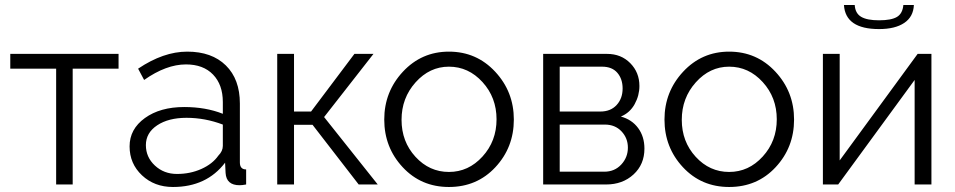

<svg xmlns="http://www.w3.org/2000/svg" viewBox="-20 -736 3812 766"><path d="M270 -462V0H204V-462H21V-521H453V-462Z M670 10Q596 10 546.5 -36.5Q497 -83 497 -152Q497 -221 558 -265Q619 -309 715 -309Q801 -309 869 -282V-329Q869 -398 830 -438.5Q791 -479 722 -479Q643 -479 555 -417L531 -462Q632 -530 727 -530Q825 -530 881 -475Q937 -420 937 -323V-88Q937 -60 962 -60V0Q946 3 936 3Q883 3 880 -46L878 -87Q804 10 670 10ZM686 -42Q739 -42 783.5 -62Q828 -82 851 -115Q869 -133 869 -154V-239Q798 -266 724 -266Q652 -266 607 -236Q562 -206 562 -157Q562 -109 598 -75.5Q634 -42 686 -42Z M1221 -291 1394 -521H1470L1273 -269L1487 0H1411L1227 -238H1153V0H1086V-521H1153V-291Z M1771 10Q1660 10 1586.5 -69Q1513 -148 1513 -259Q1513 -370 1587.5 -450Q1662 -530 1771 -530Q1881 -530 1955.5 -450Q2030 -370 2030 -259Q2030 -148 1956.5 -69Q1883 10 1771 10ZM1771 -470Q1694 -470 1638 -407.5Q1582 -345 1582 -258Q1582 -171 1637.5 -110.5Q1693 -50 1771 -50Q1849 -50 1905 -111.5Q1961 -173 1961 -260Q1961 -347 1905 -408.5Q1849 -470 1771 -470Z M2147 -521H2402Q2458 -521 2494.5 -484Q2531 -447 2531 -393Q2531 -355 2512 -320.5Q2493 -286 2457 -271Q2501 -259 2526 -225Q2551 -191 2551 -143Q2551 -80 2507.5 -40Q2464 0 2398 0H2147ZM2213 -291H2375Q2416 -291 2440 -317Q2464 -343 2464 -383Q2464 -421 2443 -445.5Q2422 -470 2382 -470H2213ZM2213 -51H2391Q2432 -51 2458.5 -79.5Q2485 -108 2485 -147Q2485 -185 2459.5 -212Q2434 -239 2393 -239H2213Z M2889 10Q2778 10 2704.5 -69Q2631 -148 2631 -259Q2631 -370 2705.5 -450Q2780 -530 2889 -530Q2999 -530 3073.5 -450Q3148 -370 3148 -259Q3148 -148 3074.5 -69Q3001 10 2889 10ZM2889 -470Q2812 -470 2756 -407.5Q2700 -345 2700 -258Q2700 -171 2755.5 -110.5Q2811 -50 2889 -50Q2967 -50 3023 -111.5Q3079 -173 3079 -260Q3079 -347 3023 -408.5Q2967 -470 2889 -470Z M3584 -716H3626Q3624 -669 3587.5 -644.5Q3551 -620 3487 -620Q3353 -620 3347 -716H3390Q3392 -683 3415.5 -669Q3439 -655 3487 -655Q3536 -655 3558.5 -668.5Q3581 -682 3584 -716ZM3330 -521V-96L3641 -521H3696V0H3629V-417L3324 0H3263V-521Z"/></svg>

Font: Raleway
Style: Regular
Weight: 400
Designer: Matt McInerney, Pablo Impallari, Rodrigo Fuenzalida
Foundry: Matt McInerney, Pablo Impallari, Rodrigo Fuenzalida
Version: Version 1.000;PS 001.001;hotconv 1.0.56; ttfautohint (v1.5)